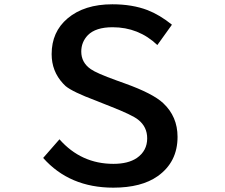

<svg xmlns="http://www.w3.org/2000/svg" viewBox="-20 -823 1040 886"><path d="M179.2 -94.2 254.4 -180.2Q354.5 -66.9 503.4 -66.9Q571.3 -66.9 611.3 -93.8Q659.2 -127 659.2 -184.6Q659.2 -237.8 617.7 -270.5Q590.8 -292.5 485.8 -333.5L467.3 -340.8L434.1 -354Q432.1 -355 429.2 -356Q426.3 -356.9 421.9 -358.9Q314.9 -398.9 282.7 -425.8Q277.8 -430.2 270.5 -438Q218.3 -494.6 218.3 -573.2Q218.3 -675.8 291.5 -737.8Q368.7 -803.2 498.5 -803.2Q590.3 -803.2 660.6 -776.4Q717.3 -754.4 773.4 -709L706.1 -615.2Q619.6 -697.3 499.5 -697.3Q421.4 -697.3 385.3 -660.6Q355 -628.9 355 -585Q355 -534.2 398.9 -503.9Q425.8 -484.9 517.1 -452.1L556.2 -438Q685.5 -391.6 732.9 -347.2Q799.3 -285.2 799.3 -191.4Q799.3 -75.2 708 -10.3Q632.8 43 502.9 43Q300.8 43 179.2 -94.2Z"/></svg>

Font: BIZ UDGothic
Style: Bold
Weight: 700
Monospace: yes
Designer: TypeBank Co., Ltd.
Foundry: Morisawa Inc.
Version: Version 1.05